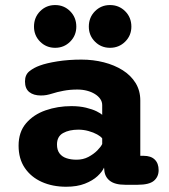

<svg xmlns="http://www.w3.org/2000/svg" viewBox="-20 -720 659 749"><path d="M468.2 0.8Q427.8 0.8 407.8 -15.3Q387.8 -31.3 386.7 -59.2L385.8 -66.2Q379 -50.2 360.3 -32.8Q341.7 -15.5 311.2 -3.5Q280.8 8.5 238 8.5Q185.2 8.5 143.2 -10.2Q101.2 -29 76.8 -64.8Q52.5 -100.5 52.5 -151.7Q52.5 -205 81.7 -239.1Q110.8 -273.2 157.9 -289.6Q205 -306 258.5 -306Q290.5 -306 315.5 -299.9Q340.5 -293.8 356.8 -285.8Q373 -277.7 378.7 -271.8V-310Q378.7 -323 371.1 -334Q363.5 -345 350.2 -353.2Q337 -361.5 319.4 -366.1Q301.8 -370.7 281.8 -370.7Q253 -370.7 227.8 -365.9Q202.5 -361.2 182.7 -354.7Q171.5 -351.2 161.3 -349.3Q151.2 -347.5 139.2 -347.5Q111.2 -347.5 94.3 -360.8Q77.5 -374.2 77.5 -402.3Q77.5 -428.5 94.8 -442.2Q112.2 -456 135.2 -464.2Q160.5 -473.7 203.8 -480.6Q247.2 -487.5 297.8 -487.5Q343.7 -487.5 385.1 -476.9Q426.5 -466.3 458.6 -446.1Q490.7 -425.8 509 -396.1Q527.3 -366.3 527.3 -328V-112.2H540Q568.8 -112.2 583.8 -97.4Q598.8 -82.7 598.8 -56.3Q598.8 -30.2 580.3 -14.7Q561.8 0.8 517.5 0.8ZM378.7 -180Q373.5 -187.5 359.1 -195.5Q344.7 -203.5 325.4 -208.8Q306.2 -214.2 285.7 -214.2Q250 -214.2 226.2 -201Q202.3 -187.8 202.3 -156.2Q202.3 -134.7 212.3 -121.5Q222.3 -108.3 239.7 -102.7Q257 -97 278.5 -97Q304.2 -97 324.8 -107.8Q345.3 -118.7 359.4 -132.9Q373.5 -147.2 378.7 -158.2ZM195.1 -533.5Q160.5 -533.5 136.5 -557.5Q112.6 -581.5 112.6 -616.1Q112.6 -652 136.5 -676.2Q160.5 -700.3 195.1 -700.3Q229.7 -700.3 253.7 -676.2Q277.7 -652 277.7 -616.1Q277.7 -581.5 253.7 -557.5Q229.7 -533.5 195.1 -533.5ZM409.1 -533.5Q374.5 -533.5 350.5 -557.5Q326.5 -581.5 326.5 -616.1Q326.5 -652 350.5 -676.2Q374.5 -700.3 409.1 -700.3Q444.1 -700.3 468.3 -676.2Q492.5 -652 492.5 -616.1Q492.5 -581.5 468.3 -557.5Q444.1 -533.5 409.1 -533.5Z"/></svg>

Font: Sono ExtraLight
Style: Regular
Weight: 200
Designer: Tyler Finck
Foundry: Tyler Finck
Version: Version 2.112